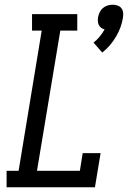

<svg xmlns="http://www.w3.org/2000/svg" viewBox="-20 -795 543 815"><path d="M414 -572 377 -614Q391 -625 403 -639.5Q415 -654 424 -670Q416 -672 409.5 -677Q403 -682 399.5 -689Q396 -696 395.5 -704.5Q395 -713 396 -721Q398 -732 403 -742.5Q408 -753 416.5 -760.5Q425 -768 436 -771.5Q447 -775 458 -775Q469 -775 479 -771.5Q489 -768 495 -760.5Q501 -753 502.5 -742.5Q504 -732 502 -721Q499 -700 491.5 -679.5Q484 -659 472.5 -639.5Q461 -620 446.5 -603Q432 -586 414 -572ZM8 0V-70H59L157 -665H116V-735H308V-665H236L137 -70H319L331 -145H407L383 0Z"/></svg>

Font: Iosevka Slab Oblique
Style: Regular
Weight: 400
Italic angle: -9°
Monospace: yes
Designer: Belleve Invis
Foundry: Belleve Invis
Version: Version 11.1.1; ttfautohint (v1.8.3)